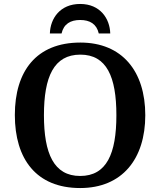

<svg xmlns="http://www.w3.org/2000/svg" viewBox="-20 -940 810 970"><path d="M232 -771H291C302 -819 336 -839 385 -839C434 -839 468 -819 479 -771H537C535 -846 486 -920 385 -920C283 -920 234 -846 232 -771ZM385 10C597 10 714 -137 714 -358C714 -580 597 -725 386 -725C163 -725 55 -580 55 -359C55 -137 163 10 385 10ZM385 -51C252 -51 202 -164 202 -358C202 -552 252 -664 386 -664C519 -664 568 -552 568 -358C568 -164 519 -51 385 -51Z"/></svg>

Font: Noto Serif SemiBold
Style: Regular
Weight: 600
Designer: Monotype Design Team
Foundry: Monotype Imaging Inc.
Version: Version 2.013